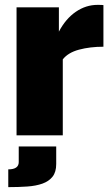

<svg xmlns="http://www.w3.org/2000/svg" viewBox="-20 -556 457 789"><path d="M405 -364Q350 -364 305 -352Q260 -340 238 -312V0H48V-526H222V-426Q250 -479 291.5 -507.5Q333 -536 381 -536Q400 -536 405 -535ZM14 140Q57 140 57 110V46H211V118Q211 151 196 170Q181 189 154.5 198.5Q128 208 92 210.5Q56 213 14 213Z"/></svg>

Font: Raleway
Style: Heavy
Weight: 900
Designer: Matt McInerney, Pablo Impallari, Rodrigo Fuenzalida
Foundry: Matt McInerney, Pablo Impallari, Rodrigo Fuenzalida
Version: Version 2.001; ttfautohint (v0.8) -G 200 -r 50